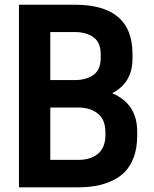

<svg xmlns="http://www.w3.org/2000/svg" viewBox="-20 -800 657 820"><path d="M61 -779.8H299.8Q545.9 -779.8 545.9 -569.8V-549.8Q545.9 -446.3 459 -401.9Q565.9 -356.4 565.9 -238.8V-219.2Q565.9 -168 551.3 -128.7Q536.6 -89.4 512.9 -65.4Q489.3 -41.5 455.1 -26.4Q420.9 -11.2 386 -5.6Q351.1 0 310.1 0H61ZM314.9 -340.8H194.8V-117.2H314.9Q337.9 -117.2 357.7 -122.6Q377.4 -127.9 394.3 -139.9Q411.1 -151.9 420.7 -173.1Q430.2 -194.3 430.2 -223.1V-233.9Q430.2 -290 397.2 -315.4Q364.3 -340.8 314.9 -340.8ZM299.8 -663.1H194.8V-458H299.8Q348.1 -458 379.2 -480.2Q410.2 -502.4 410.2 -554.2V-566.9Q410.2 -618.7 379.2 -640.9Q348.1 -663.1 299.8 -663.1Z"/></svg>

Font: Cooper Hewitt
Style: Semibold
Weight: 709
Designer: Village Type and Design LLC
Foundry: Cooper Hewitt Smithsonian Design Museum
Version: 1.000